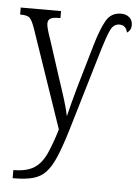

<svg xmlns="http://www.w3.org/2000/svg" viewBox="-55 -591 628 873"><g transform="rotate(5 259.0 -154.0)"><path d="M36 203Q95 203 129 182Q163 161 184 116Q205 71 226 1L72 -449Q59 -485 48 -494.5Q37 -504 9 -504H5V-536H189V-504H182Q154 -504 143 -497Q132 -490 132 -474Q132 -464 137 -446Q142 -428 151 -403L208 -227Q225 -177 238.5 -133Q252 -89 257 -62Q264 -91 273 -125.5Q282 -160 293 -199L351 -398Q372 -470 394.5 -509Q417 -548 462 -548Q486 -548 500.5 -535Q515 -522 515 -501Q515 -487 509.5 -478Q504 -469 496 -465Q489 -498 459 -498Q432 -498 418 -467.5Q404 -437 388 -384L272 6Q250 78 230.5 124Q211 170 187.5 195.5Q164 221 129 230.5Q94 240 42 240H36Z"/></g></svg>

Font: Noto Serif Condensed Light
Style: Regular
Weight: 300
Width: 3
Designer: Monotype Design Team
Foundry: Monotype Imaging Inc.
Version: Version 2.013